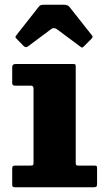

<svg xmlns="http://www.w3.org/2000/svg" viewBox="-20 -790 446 810"><path d="M111.5 -428.5H44Q31.5 -428.5 31.5 -439V-506.5Q31.5 -520 45.5 -520H287.5Q294.5 -520 297 -518.5Q299.5 -517 299.5 -510V-104Q299.5 -97 301.2 -94.2Q303 -91.5 310 -91.5H376Q384 -91.5 386.8 -90Q389.5 -88.5 389.5 -80V-14.5Q389.5 -4.5 386.2 -2.2Q383 0 373 0H44.5Q36.5 0 34 -2.2Q31.5 -4.5 31.5 -12.5V-77Q31.5 -86.5 34.2 -89Q37 -91.5 46 -91.5H109Q117 -91.5 119.2 -93.5Q121.5 -95.5 121.5 -103.5V-415.5Q121.5 -428.5 111.5 -428.5ZM79 -596.5 51 -625.5Q45 -631 45 -633.5Q45 -636 49.5 -642L143.5 -761.5Q148 -767.5 153.8 -768.8Q159.5 -770 170 -770H249.5Q265.5 -770 272.5 -761.5L368.5 -640Q374 -634.5 365.5 -626L334 -594.5Q328.5 -589 326.5 -589.2Q324.5 -589.5 318 -594L220.5 -666.5Q207.5 -676 195.5 -667L97 -593.5Q88.5 -587.5 79 -596.5Z"/></svg>

Font: Besley* Heavy
Style: Regular
Weight: 800
Designer: Owen Earl
Foundry: indestructible type*
Version: Version 3.000; ttfautohint (v1.8.3)